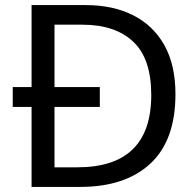

<svg xmlns="http://www.w3.org/2000/svg" viewBox="-20 -734 770 754"><path d="M317 -714Q424 -714 503 -674Q582 -634 625.5 -556.5Q669 -479 669 -364Q669 -183 570.5 -91.5Q472 0 295 0H104V-314H30V-392H104V-714ZM304 -637H194V-392H372V-314H194V-77H284Q574 -77 574 -361Q574 -504 503 -570.5Q432 -637 304 -637Z"/></svg>

Font: Noto Sans Multani
Style: Regular
Weight: 400
Designer: Monotype Design Team
Foundry: Monotype Imaging Inc.
Version: Version 2.002; ttfautohint (v1.8.4.7-5d5b)